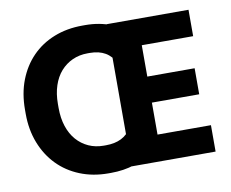

<svg xmlns="http://www.w3.org/2000/svg" viewBox="-79 -815 1122 931"><g transform="rotate(-10 482.0 -350.0)"><path d="M499 -700V0H912.2V-130H649.2V-287.4H882.2V-415.6H649.2V-570H902.2V-700ZM520 -185.2Q501.2 -153.8 469.7 -138.1Q438.2 -122.4 394.2 -122.4H383.2Q342.6 -122.4 308.9 -137.7Q275.2 -153 250.6 -181.1Q226 -209.2 212.6 -249.5Q199.2 -289.8 199.2 -340V-360Q199.2 -410 212.6 -450.4Q226 -490.8 250.6 -518.6Q275.2 -546.4 308.9 -561.7Q342.6 -577 383.2 -577H394.2Q439.4 -577 470.4 -558.9Q501.4 -540.8 520.2 -502.8L625.6 -621.4Q584.6 -665.2 525.9 -689.5Q467.2 -713.8 395.2 -713.8H382.2Q305.2 -713.8 241.6 -688.4Q178 -663 132.7 -616.4Q87.4 -569.8 62.3 -504.9Q37.2 -440 37.2 -360V-340Q37.2 -261.6 62.6 -196.5Q88 -131.4 133.6 -84.5Q179.2 -37.6 242.8 -11.9Q306.4 13.8 382.2 13.8H395.2Q458.2 13.8 511.3 -3.8Q564.4 -21.4 605.8 -54.6Z"/></g></svg>

Font: Fixel Variable
Style: Regular
Weight: 100
Width: 3
Designer: AlfaBravo + MacPaw
Foundry: Kyrylo Tkachov, Marchela Mozhyna, Serhii Makarenko, Maria Weinstein, Zakhar Kryvoshyya
Version: Version 1.211